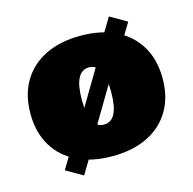

<svg xmlns="http://www.w3.org/2000/svg" viewBox="-96 -678 838 833"><g transform="rotate(-15 323.0 -261.5)"><path d="M322.8 8.8Q231 8.8 164.3 -23.9Q97.7 -56.6 61.8 -117.2Q25.9 -177.7 25.9 -261.2Q25.9 -345.2 61.8 -405.8Q97.7 -466.3 164.3 -499.3Q231 -532.2 322.8 -532.2Q414.6 -532.2 481.2 -499.3Q547.9 -466.3 583.7 -405.8Q619.6 -345.2 619.6 -261.2Q619.6 -177.7 583.7 -117.2Q547.9 -56.6 481.2 -23.9Q414.6 8.8 322.8 8.8ZM322.8 -133.3Q388.7 -133.3 388.7 -261.7Q388.7 -390.1 322.8 -390.1Q256.8 -390.1 256.8 -261.7Q256.8 -133.3 322.8 -133.3ZM181.6 57.6 106.4 14.2 165.5 -84 215.8 -153.8 365.7 -406.2 404.8 -482.9 463.9 -581.1 539.1 -537.6 480 -439.5 429.7 -369.6 279.8 -117.2 240.7 -40.5Z"/></g></svg>

Font: Bevan
Style: Regular
Weight: 400
Designer: Vernon Adams
Foundry: Vernon Adams
Version: Version 2.100; ttfautohint (v1.8.3)